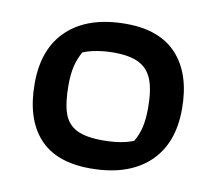

<svg xmlns="http://www.w3.org/2000/svg" viewBox="-60 -529 683 606"><g transform="rotate(10 282.0 -225.5)"><path d="M46 -225Q46 -338 112 -399Q178 -460 298 -460Q407 -460 462.5 -398.5Q518 -337 518 -226Q518 -113 451.5 -52Q385 9 265 9Q155 9 100.5 -51.5Q46 -112 46 -225ZM387 -101Q400 -123 406 -148.5Q412 -174 412 -210Q412 -268 399 -301Q386 -334 356.5 -349Q327 -364 275 -364Q248 -364 221.5 -359.5Q195 -355 177 -347Q164 -324 158 -298.5Q152 -273 152 -238Q152 -181 163.5 -148Q175 -115 204.5 -100Q234 -85 288 -85Q349 -85 387 -101Z"/></g></svg>

Font: Athiti SemiBold
Style: Regular
Weight: 600
Designer: CadsonDemak Team
Foundry: CadsonDemak
Version: Version 1.033